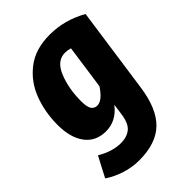

<svg xmlns="http://www.w3.org/2000/svg" viewBox="-228 -652 977 977"><g transform="rotate(-45 260.5 -163.5)"><path d="M518 -496 452 -32Q433 101 369.5 162.5Q306 224 185 224Q135 224 86 208.5Q37 193 -3 166L54 57Q120 96 181 96Q224 96 251.5 74Q279 52 287 -9L295 -66Q244 0 170 0Q97 0 57.5 -53Q18 -106 18 -197Q18 -288 48 -368Q78 -448 144.5 -499.5Q211 -551 315 -551Q421 -551 518 -496ZM188 -197Q188 -157 199 -140.5Q210 -124 231 -124Q267 -124 308 -186L342 -425Q323 -431 304 -431Q246 -431 217 -360Q188 -289 188 -197Z"/></g></svg>

Font: Fira Sans Condensed ExtraBold
Style: Italic
Weight: 800
Width: 3
Italic angle: -8°
Designer: bBox Type GmbH & Carrois Corporate GbR & Edenspiekermann AG
Foundry: bBox Type GmbH & Carrois Corporate GbR & Edenspiekermann AG
Version: Version 4.301